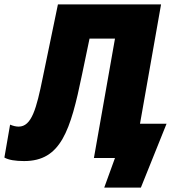

<svg xmlns="http://www.w3.org/2000/svg" viewBox="-57 -720 820 875"><path d="M53 14C220 14 264 -123 317 -381L351 -544H467L371 0H467L418 135H585L702 -156H581L677 -700H207L138 -367C109 -224 87 -143 28 -143C16 -143 3 -146 -11 -152L-37 -2C-18 9 13 14 53 14Z"/></svg>

Font: Fixel Text 20240404 ExtraBold
Style: Italic
Weight: 800
Width: 4
Italic angle: -10°
Designer: AlfaBravo + MacPaw
Foundry: Kyrylo Tkachov, Marchela Mozhyna, Serhii Makarenko, Maria Weinstein, Zakhar Kryvoshyya
Version: Version 1.211;Glyphs 3.2 (3225)